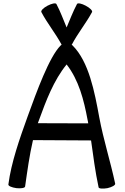

<svg xmlns="http://www.w3.org/2000/svg" viewBox="-20 -1108 748 1147"><path d="M130 6C143 -85 156 -181 177 -271L524 -269C537 -176 549 -82 569 11C570 19 594 21 622 16C649 10 670 -2 668 -11C640 -143 598 -273 573 -407C545 -560 511 -739 414 -836C412 -838 410 -840 408 -841C409 -842 409 -842 410 -843C445 -910 494 -969 530 -1036C534 -1044 517 -1061 492 -1074C468 -1087 444 -1092 440 -1084C416 -1039 398 -991 378 -944C358 -991 341 -1039 317 -1084C312 -1092 289 -1087 264 -1074C239 -1061 223 -1044 227 -1036C262 -969 311 -910 347 -843L348 -841C346 -840 344 -838 342 -836C274 -768 199 -561 145 -412C97 -279 47 -137 30 -6C29 3 50 12 78 16C106 19 129 15 130 6ZM212 -388C255 -506 300 -627 378 -723C451 -629 481 -511 503 -393C505 -386 506 -378 507 -371L206 -372C208 -378 210 -383 212 -388Z"/></svg>

Font: Nupuram Medium
Style: Regular
Weight: 500
Designer: Santhosh Thottingal (santhosh.thottingal@gmail.com)
Foundry: SMC
Version: Version 1.000